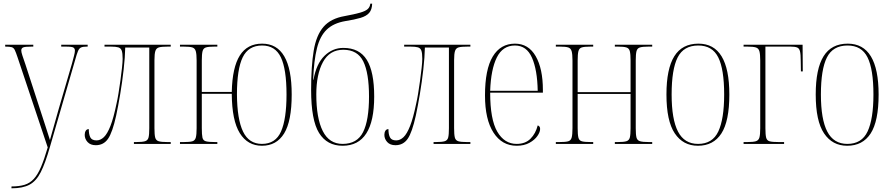

<svg xmlns="http://www.w3.org/2000/svg" viewBox="-20 -778 4823 1038"><path d="M42 230Q84 230 113 221Q142 212 163 189Q184 166 201.5 125Q219 84 238 19L75 -468Q66 -495 60 -507.5Q54 -520 43 -523Q32 -526 10 -526H8V-536H160V-526H150Q115 -526 105 -521.5Q95 -517 95 -505Q95 -496 101 -478Q107 -460 118 -428L183 -228Q209 -148 225 -99Q241 -50 250 -21Q258 -50 271 -95.5Q284 -141 298 -191L369 -434Q375 -457 380 -475.5Q385 -494 385 -504Q385 -515 377.5 -520.5Q370 -526 336 -526H311V-536H454V-526H449Q429 -526 418.5 -521.5Q408 -517 401.5 -501.5Q395 -486 386 -453L250 16Q225 104 200.5 152.5Q176 201 139.5 220.5Q103 240 43 240H42Z M498 7Q469 7 453.5 -10Q438 -27 438 -49Q438 -62 443.5 -71Q449 -80 460 -80Q460 -51 468.5 -35Q477 -19 502 -19Q523 -19 541.5 -36.5Q560 -54 577 -97Q594 -140 610 -218Q615 -239 620.5 -272.5Q626 -306 631 -342.5Q636 -379 639.5 -411Q643 -443 643 -460Q643 -491 638 -504.5Q633 -518 619.5 -522Q606 -526 580 -526H545V-536H903V-526H887Q855 -526 840 -522Q825 -518 820 -502.5Q815 -487 815 -453V-85Q815 -50 819 -34.5Q823 -19 837.5 -14.5Q852 -10 884 -10H903V0H704V-10H717Q749 -10 764 -14.5Q779 -19 783 -34.5Q787 -50 787 -85V-521H657Q656 -469 648.5 -402.5Q641 -336 630 -270Q619 -204 608 -153Q588 -62 564 -27.5Q540 7 498 7Z M1396 10Q1319 10 1276.5 -58Q1234 -126 1233 -271H1071V-85Q1071 -50 1074.5 -34Q1078 -18 1093.5 -14Q1109 -10 1143 -10H1155V0H953V-10H974Q1005 -10 1019.5 -14Q1034 -18 1038.5 -34Q1043 -50 1043 -85V-451Q1043 -485 1038.5 -501Q1034 -517 1020 -521.5Q1006 -526 974 -526H953V-536H1155V-526H1138Q1107 -526 1093 -521.5Q1079 -517 1075 -501Q1071 -485 1071 -451V-281H1233Q1236 -414 1276.5 -478Q1317 -542 1397 -542Q1557 -542 1557 -267Q1557 -123 1516 -56.5Q1475 10 1396 10ZM1396 0Q1470 0 1499.5 -67.5Q1529 -135 1529 -267Q1529 -404 1498.5 -468Q1468 -532 1397 -532Q1323 -532 1292 -468Q1261 -404 1261 -267Q1262 -133 1294 -66.5Q1326 0 1396 0Z M1832 10Q1748 10 1705 -59Q1662 -128 1662 -292Q1662 -421 1676 -504.5Q1690 -588 1729 -633Q1768 -678 1843 -691Q1897 -701 1926.5 -709.5Q1956 -718 1968 -729Q1980 -740 1982 -758H1992Q1991 -726 1976 -708.5Q1961 -691 1929.5 -681.5Q1898 -672 1847 -664Q1783 -653 1746.5 -618Q1710 -583 1693.5 -517Q1677 -451 1673 -347H1675Q1690 -433 1734 -476Q1778 -519 1836 -519Q1923 -519 1963 -454.5Q2003 -390 2003 -256Q2003 10 1832 10ZM1832 0Q1911 0 1943 -64Q1975 -128 1975 -256Q1975 -383 1944 -446Q1913 -509 1836 -509Q1762 -509 1726 -442.5Q1690 -376 1690 -268Q1690 -139 1725 -69.5Q1760 0 1832 0Z M2118 7Q2089 7 2073.5 -10Q2058 -27 2058 -49Q2058 -62 2063.5 -71Q2069 -80 2080 -80Q2080 -51 2088.5 -35Q2097 -19 2122 -19Q2143 -19 2161.5 -36.5Q2180 -54 2197 -97Q2214 -140 2230 -218Q2235 -239 2240.5 -272.5Q2246 -306 2251 -342.5Q2256 -379 2259.5 -411Q2263 -443 2263 -460Q2263 -491 2258 -504.5Q2253 -518 2239.5 -522Q2226 -526 2200 -526H2165V-536H2523V-526H2507Q2475 -526 2460 -522Q2445 -518 2440 -502.5Q2435 -487 2435 -453V-85Q2435 -50 2439 -34.5Q2443 -19 2457.5 -14.5Q2472 -10 2504 -10H2523V0H2324V-10H2337Q2369 -10 2384 -14.5Q2399 -19 2403 -34.5Q2407 -50 2407 -85V-521H2277Q2276 -469 2268.5 -402.5Q2261 -336 2250 -270Q2239 -204 2228 -153Q2208 -62 2184 -27.5Q2160 7 2118 7Z M2773 10Q2694 10 2648 -61Q2602 -132 2602 -262Q2602 -403 2644 -472.5Q2686 -542 2764 -542Q2837 -542 2876 -474.5Q2915 -407 2915 -291V-277H2630Q2630 -132 2668.5 -66Q2707 0 2773 0Q2820 0 2848 -28Q2876 -56 2887 -100Q2900 -96 2900 -81Q2900 -64 2885.5 -43Q2871 -22 2842.5 -6Q2814 10 2773 10ZM2887 -287Q2885 -400 2856 -466Q2827 -532 2764 -532Q2698 -532 2666 -467.5Q2634 -403 2630 -287Z M2985 0V-10H3005Q3037 -10 3051.5 -14Q3066 -18 3070.5 -34Q3075 -50 3075 -85V-451Q3075 -485 3070.5 -501Q3066 -517 3052 -521.5Q3038 -526 3007 -526H2985V-536H3187V-526H3171Q3139 -526 3125 -521.5Q3111 -517 3107 -501Q3103 -485 3103 -451V-280H3389V-451Q3389 -485 3385 -501Q3381 -517 3366.5 -521.5Q3352 -526 3321 -526H3304V-536H3506V-526H3485Q3454 -526 3439.5 -521.5Q3425 -517 3421 -501Q3417 -485 3417 -451V-85Q3417 -50 3421 -34.5Q3425 -19 3440 -14.5Q3455 -10 3488 -10H3506V0H3304V-10H3320Q3352 -10 3366.5 -14.5Q3381 -19 3385 -34.5Q3389 -50 3389 -85V-270H3103V-85Q3103 -50 3107 -34Q3111 -18 3126 -14Q3141 -10 3174 -10H3187V0Z M3753 10Q3673 10 3628 -57Q3583 -124 3583 -267Q3583 -406 3625.5 -474Q3668 -542 3756 -542Q3923 -542 3923 -267Q3923 -123 3880 -56.5Q3837 10 3753 10ZM3754 0Q3832 0 3863.5 -67.5Q3895 -135 3895 -267Q3895 -404 3863 -468Q3831 -532 3755 -532Q3676 -532 3643.5 -467.5Q3611 -403 3611 -267Q3611 -133 3645.5 -66.5Q3680 0 3754 0Z M4000 0V-10H4020Q4052 -10 4066.5 -14.5Q4081 -19 4085.5 -34.5Q4090 -50 4090 -85V-451Q4090 -485 4085.5 -501Q4081 -517 4066.5 -521.5Q4052 -526 4021 -526H4000V-536H4319L4320 -392H4310L4309 -449Q4309 -484 4305 -500.5Q4301 -517 4289 -521.5Q4277 -526 4254 -526H4118V-85Q4118 -50 4122 -34Q4126 -18 4141 -14Q4156 -10 4189 -10H4219V0Z M4560 10Q4480 10 4435 -57Q4390 -124 4390 -267Q4390 -406 4432.5 -474Q4475 -542 4563 -542Q4730 -542 4730 -267Q4730 -123 4687 -56.5Q4644 10 4560 10ZM4561 0Q4639 0 4670.5 -67.5Q4702 -135 4702 -267Q4702 -404 4670 -468Q4638 -532 4562 -532Q4483 -532 4450.5 -467.5Q4418 -403 4418 -267Q4418 -133 4452.5 -66.5Q4487 0 4561 0Z"/></svg>

Font: Noto Serif Display Condensed Thin
Style: Regular
Weight: 100
Width: 3
Designer: Monotype Design Team
Foundry: Monotype Imaging Inc.
Version: Version 2.009